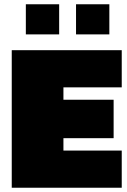

<svg xmlns="http://www.w3.org/2000/svg" viewBox="-20 -879 595 899"><path d="M101 -718V-859H257V-718ZM336 -718V-859H492V-718ZM35 0V-644H550V-470H277V-412H512V-232H277V-174H550V0Z"/></svg>

Font: Kanit Black
Style: Regular
Weight: 900
Designer: Katatrad Team
Foundry: CadsonDemak
Version: Version 2.000; ttfautohint (v1.8.3)